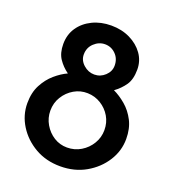

<svg xmlns="http://www.w3.org/2000/svg" viewBox="-125 -762 775 865"><g transform="rotate(20 262.5 -329.5)"><path d="M25 -209Q25 -260 44.5 -297Q64 -334 93 -359Q122 -384 151 -397Q123 -417 104.5 -444.5Q86 -472 86 -515Q86 -560 109 -594Q132 -628 172 -647.5Q212 -667 262 -667Q312 -667 352 -647.5Q392 -628 415.5 -595Q439 -562 439 -520Q439 -473 420 -445.5Q401 -418 372 -397Q402 -383 431.5 -358Q461 -333 480 -296Q499 -259 499 -209Q499 -152 467.5 -102.5Q436 -53 382.5 -22.5Q329 8 261 8Q193 8 140 -22.5Q87 -53 56 -102.5Q25 -152 25 -209ZM134 -213Q134 -178 151.5 -148Q169 -118 197.5 -100Q226 -82 261 -82Q297 -82 327 -100Q357 -118 375 -148Q393 -178 393 -213Q393 -249 376 -278Q359 -307 330 -325Q301 -343 266 -344Q231 -345 201 -327.5Q171 -310 152.5 -280Q134 -250 134 -213ZM189 -502Q189 -474 212 -453.5Q235 -433 264 -433Q293 -433 315 -453.5Q337 -474 337 -502Q337 -535 315.5 -556.5Q294 -578 264 -578Q235 -578 212 -556.5Q189 -535 189 -502Z"/></g></svg>

Font: Josefin Sans Medium
Style: Regular
Weight: 500
Designer: Santiago Orozco
Foundry: Typemade
Version: Version 2.001